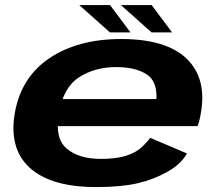

<svg xmlns="http://www.w3.org/2000/svg" viewBox="-20 -754 889 780"><path d="M371 6 391 -108.5Q299.5 -108.5 251 -150.5Q201.5 -191 219.5 -293.5Q236.5 -398 301 -440Q366 -481.5 452 -481.5Q540 -481.5 586 -444.5Q618.5 -414.5 615.5 -351.5H212L193 -241.5H782.5Q791.5 -265 796 -294.5Q821 -435.5 738 -516Q654.5 -595.5 472 -595.5Q297 -595.5 180.5 -517.5Q65.5 -440 40 -294Q15.5 -148.5 102.5 -71Q188.5 6 371 6ZM391 -108.5 371 6Q472.5 6 539 -9.5Q604 -24.5 660 -56Q715.5 -87 739.5 -130.5L590.5 -194Q570 -167.5 545.5 -147.5Q519.5 -128.5 483 -118.5Q445 -108.5 391 -108.5ZM595.5 -622.5H679L596 -733.5H471ZM426.5 -622.5H510L427 -733.5H302Z"/></svg>

Font: Anybody Expanded
Style: Bold Italic
Weight: 700
Width: 7
Italic angle: -10°
Version: Version 1.113;gftools[0.9.25]